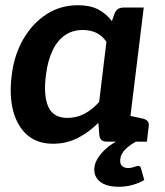

<svg xmlns="http://www.w3.org/2000/svg" viewBox="-20 -543 632 736"><path d="M183 8Q123 8 84.5 -25.5Q46 -59 30.5 -118Q15 -177 25 -255Q34 -331 68.5 -391.5Q103 -452 157 -487.5Q211 -523 279 -523Q325 -523 356 -507Q387 -491 409 -462L419 -491Q428 -514 453 -514H531L468 0H390Q364 0 361 -23L357 -72Q321 -36 278 -14Q235 8 183 8ZM238 -91Q274 -91 304 -107Q334 -123 360 -152L388 -383Q370 -408 347.5 -418Q325 -428 297 -428Q258 -428 229 -408Q200 -388 181.5 -349.5Q163 -311 156 -255Q146 -175 165.5 -133Q185 -91 238 -91ZM444 0 469 -101 525 -89Q539 -86 545.5 -79Q552 -72 550 -58L543 0ZM509 93Q518 93 520 101L533 147Q515 158 489.5 165.5Q464 173 436 173Q387 173 362.5 152.5Q338 132 342 99Q344 80 356.5 61Q369 42 389 24.5Q409 7 437 -6L501 0Q480 11 461.5 28.5Q443 46 441 68Q439 83 447 92Q455 101 471 101Q480 101 487.5 99Q495 97 500.5 95Q506 93 509 93Z"/></svg>

Font: Aleo
Style: Bold Italic
Weight: 700
Italic angle: -7°
Version: Version 2.001;gftools[0.9.29]